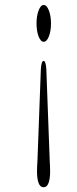

<svg xmlns="http://www.w3.org/2000/svg" viewBox="-20 -606 316 788"><path d="M158.9 162.5Q144.7 162.5 138.3 144.8Q131.9 127 131.9 98.5Q131.9 78 133.7 54L147.7 -322.5Q149.9 -356 158.9 -356Q167.9 -356 170.1 -322.5L184.1 54Q185.7 78 185.7 98.5Q185.7 127 179.3 144.8Q172.9 162.5 158.9 162.5ZM159.5 -585.5Q171.9 -585.5 180.6 -563Q189.3 -540.5 189.3 -510Q189.3 -478.5 180.6 -456.5Q171.9 -434.5 159.5 -434.5Q146.9 -434.5 138.4 -456.5Q129.9 -478.5 129.9 -510Q129.9 -540.5 138.4 -563Q146.9 -585.5 159.5 -585.5Z"/></svg>

Font: Fraunces 9pt Soft
Style: Regular
Weight: 400
Version: Version 1.000;[0bf87f6ff]